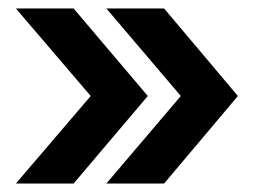

<svg xmlns="http://www.w3.org/2000/svg" viewBox="-20 -474 604 454"><path d="M231.5 -40 407.5 -247 231.5 -454H368L542.5 -247L368 -40ZM17.5 -40 194.5 -247 17.5 -454H154L329.5 -247L154 -40Z"/></svg>

Font: Anybody SemiBold
Style: Regular
Weight: 600
Designer: Tyler Finck
Foundry: Etcetera Type Company
Version: Version 1.010; ttfautohint (v1.8.3) -l 8 -r 50 -G 200 -x 14 